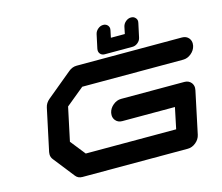

<svg xmlns="http://www.w3.org/2000/svg" viewBox="-123 -1084 1446 1248"><g transform="rotate(-15 600.0 -460.0)"><path d="M629.4 -732.9Q609.9 -732.9 599.1 -746.6Q591.3 -756.3 591.3 -770Q591.3 -774.9 592.3 -779.8L612.3 -873Q616.7 -892.6 633.1 -906.2Q649.4 -919.9 668.9 -919.9Q688 -919.9 699.2 -906.2Q707 -896.5 707 -883.8Q707 -878.9 705.6 -873L695.8 -826.2H789.6L799.3 -873Q803.7 -892.6 820.1 -906.2Q836.4 -919.9 856 -919.9Q875 -919.9 886.2 -906.2Q894.5 -896.5 894.5 -883.8Q894.5 -878.4 893.1 -873L873 -779.8Q869.1 -760.3 852.3 -746.6Q835.4 -732.9 816.4 -732.9ZM1138.2 -354.5 1078.1 -70.8Q1071.8 -41.5 1046.6 -20.8Q1021.5 0 992.2 0H283.2Q253.9 0 237.8 -21L126.5 -162.6Q114.3 -177.7 114.3 -197.8Q114.3 -204.6 115.7 -212.4L176.3 -496.1Q182.6 -525.4 208 -546.4L379.4 -688Q404.3 -708.5 433.6 -708.5H1142.6Q1171.9 -708.5 1188.5 -688Q1200.2 -672.4 1200.2 -652.8Q1200.2 -645.5 1198.7 -637.7Q1192.4 -608.4 1167.2 -587.6Q1142.1 -566.9 1112.8 -566.9H433.6L311.5 -466.8L263.7 -242.2L343.3 -141.6H951.7L981.4 -283.7H627Q597.7 -283.7 581.5 -304.7Q569.8 -319.8 569.8 -339.4Q569.8 -346.7 571.3 -354.5Q577.6 -383.8 602.8 -404.5Q627.9 -425.3 657.2 -425.3H1082.5Q1111.8 -425.3 1128.4 -404.8Q1140.1 -389.6 1140.1 -370.6Q1140.1 -362.8 1138.2 -354.5Z"/></g></svg>

Font: Robtronika
Style: Italic
Weight: 400
Italic angle: -12°
Designer: GGBot
Version: 1.00